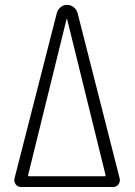

<svg xmlns="http://www.w3.org/2000/svg" viewBox="-20 -750 540 770"><path d="M92.8 -47.9Q91.8 -45.9 93.3 -44.4Q94.7 -43 96.7 -43H399.4Q401.4 -43 402.8 -44.4Q404.3 -45.9 403.3 -47.9L249 -673.8Q249 -674.8 248 -674.8Q247.1 -674.8 247.1 -673.8ZM64.5 0Q50.8 0 43 -10.7Q35.2 -21.5 38.1 -34.2L208 -698.2Q211.9 -711.9 223.1 -721.2Q234.4 -730.5 249 -730.5Q263.7 -730.5 275.4 -721.2Q287.1 -711.9 291 -698.2L460 -34.2Q462.9 -21.5 455.1 -10.7Q447.3 0 433.6 0H428.7H415H81.1H69.3Z"/></svg>

Font: Rounded-L Mgen+ 1mn light
Style: Regular
Weight: 200
Designer: [Source Han Sans]
Ryoko NISHIZUKA  (kana & ideographs); Paul D. Hunt (Latin, Greek & Cyrillic); Wenlong ZHANG  (bopomofo
Version: Version 1.059.20150602